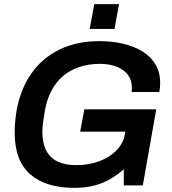

<svg xmlns="http://www.w3.org/2000/svg" viewBox="-20 -897 834 929"><path d="M339 12Q202 12 126.5 -53.5Q51 -119 51 -256Q51 -283 53.5 -309.5Q56 -336 60 -361Q79 -467 132.5 -542.5Q186 -618 269.5 -658Q353 -698 460 -698Q522 -698 575.5 -685.5Q629 -673 669.5 -648Q710 -623 732.5 -585Q755 -547 755 -496Q755 -486 754 -475Q753 -464 751 -452H617Q618 -458 618 -463.5Q618 -469 618 -474Q618 -502 606.5 -523Q595 -544 574 -558.5Q553 -573 525 -580.5Q497 -588 464 -588Q409 -588 364 -573Q319 -558 285.5 -529.5Q252 -501 230 -460Q208 -419 198 -366Q195 -347 192.5 -332Q190 -317 188.5 -304.5Q187 -292 186 -281.5Q185 -271 185 -260Q185 -205 203.5 -169Q222 -133 258.5 -115.5Q295 -98 349 -98Q411 -98 462 -117.5Q513 -137 546 -172Q579 -207 585 -253L586 -260H368L388 -368H736L671 0H579V-78Q546 -49 509.5 -28.5Q473 -8 431.5 2Q390 12 339 12ZM414 -757 436 -877H556L534 -757Z"/></svg>

Font: Archivo SemiBold SemiBold
Style: Italic
Weight: 600
Italic angle: -10°
Version: Version 2.001